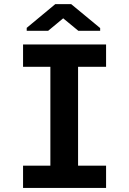

<svg xmlns="http://www.w3.org/2000/svg" viewBox="-20 -931 640 951"><path d="M94.2 -710.9H505.4V-600.1H366.7V-110.4H505.4V0H94.2V-110.4H229.5V-600.1H94.2ZM476.1 -792V-778.3H368.2L293 -840.3L218.3 -778.3H112.3V-793L253.9 -910.6H332.5Z"/></svg>

Font: Roboto Mono
Style: Bold
Weight: 700
Designer: Google
Version: Version 2.000985; 2015; ttfautohint (v1.3)